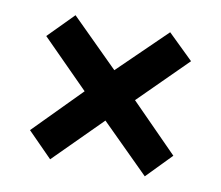

<svg xmlns="http://www.w3.org/2000/svg" viewBox="-56 -634 649 563"><g transform="rotate(10 268.0 -353.0)"><path d="M408 -567 483 -494 341 -353 480 -212 408 -138 266 -279 126 -139 53 -213 191 -353 52 -493 126 -568 266 -429Z"/></g></svg>

Font: Noto Sans SemiCondensed
Style: Regular
Weight: 400
Width: 4
Version: Version 2.013